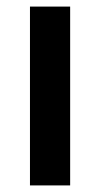

<svg xmlns="http://www.w3.org/2000/svg" viewBox="-20 -563 304 583"><path d="M193 0V-543H71V0Z"/></svg>

Font: Noto Sans Myanmar UI SemiCondensed SemiBold
Style: Regular
Weight: 600
Width: 4
Designer: Monotype Design Team
Foundry: Monotype Imaging Inc.
Version: Version 2.103